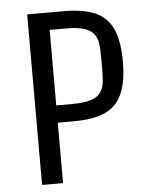

<svg xmlns="http://www.w3.org/2000/svg" viewBox="-51 -743 615 785"><g transform="rotate(-5 256.5 -350.0)"><path d="M90 -700H241Q321 -700 369.5 -678.5Q418 -657 440.5 -607.5Q463 -558 463 -474Q463 -391 440.5 -341Q418 -291 369.5 -269.5Q321 -248 241 -248H176V0H90ZM376 -450V-498Q376 -527 373.5 -551Q371 -575 359 -592.5Q347 -610 319.5 -619.5Q292 -629 242 -629H176V-319H242Q292 -319 319.5 -328.5Q347 -338 359 -355.5Q371 -373 373.5 -397Q376 -421 376 -450Z"/></g></svg>

Font: Strait
Style: Regular
Weight: 400
Designer: Eduardo Rodriguez Tunni
Foundry: Eduardo Rodriguez Tunni
Version: Version 1.002; ttfautohint (v1.8.4.7-5d5b);gftools[0.9.23]